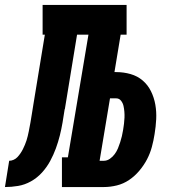

<svg xmlns="http://www.w3.org/2000/svg" viewBox="-76 -755 696 775"><path d="M-56 0 -39 -106Q-30 -106 -21 -110Q-12 -114 -5.5 -121Q1 -128 6.5 -136Q12 -144 16.5 -153Q21 -162 24.5 -170.5Q28 -179 31 -188Q34 -197 36 -206Q38 -215 40 -224Q42 -233 43.5 -242.5Q45 -252 47 -261Q50 -279 53 -297.5Q56 -316 59 -335L105 -615H96V-735H435V-615H411L386 -464H393Q423 -464 451 -456Q479 -448 500 -430Q521 -412 533.5 -386.5Q546 -361 551 -332.5Q556 -304 554.5 -274Q553 -244 548 -214Q544 -188 537 -162Q530 -136 517.5 -112Q505 -88 486.5 -66Q468 -44 445 -28.5Q422 -13 395.5 -6.5Q369 0 343 0H174V-120H198L281 -615H235L186 -316Q186 -315 186 -315Q186 -315 186 -315L185 -314Q181 -287 176.5 -260.5Q172 -234 165.5 -208Q159 -182 149.5 -156Q140 -130 126.5 -105Q113 -80 93.5 -58.5Q74 -37 49 -23Q24 -9 -3 -4.5Q-30 0 -56 0ZM326 -106H343Q356 -106 367.5 -114Q379 -122 387 -133Q395 -144 400 -156Q405 -168 409 -180.5Q413 -193 416 -205.5Q419 -218 421 -231Q423 -243 424.5 -255.5Q426 -268 426.5 -280Q427 -292 426 -304Q425 -316 422.5 -327.5Q420 -339 412.5 -348.5Q405 -358 393 -358H368Z"/></svg>

Font: Iosevka Slab Heavy Extended
Style: Italic
Weight: 900
Width: 7
Italic angle: -9°
Monospace: yes
Designer: Belleve Invis
Foundry: Belleve Invis
Version: Version 11.1.0; ttfautohint (v1.8.3)